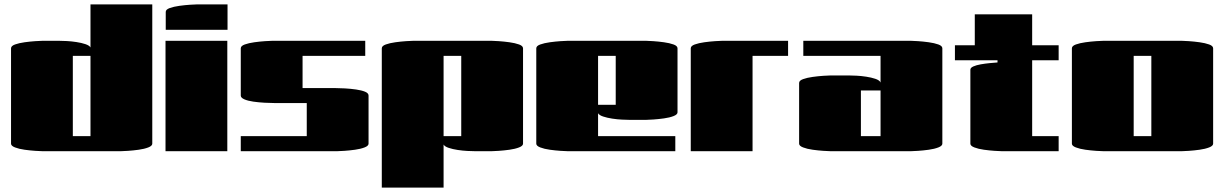

<svg xmlns="http://www.w3.org/2000/svg" viewBox="-20 -685 5547 870"><path d="M390 -665H670V-34Q670 -24 652 -17Q634 -10 608.5 -6.5Q583 -3 560.5 -1.5Q538 0 530 0H170Q162 0 139.5 -1.5Q117 -3 91.5 -6.5Q66 -10 48 -17Q30 -24 30 -34V-466Q30 -477 48 -483.5Q66 -490 91.5 -493.5Q117 -497 139.5 -498.5Q162 -500 170 -500H251Q262 -500 282.5 -499Q303 -498 326 -494.5Q349 -491 367 -485Q385 -479 390 -470ZM310 -68H390V-432H310Z M1011 -550H731V-631Q731 -642 749 -648.5Q767 -655 792.5 -658.5Q818 -662 840.5 -663.5Q863 -665 871 -665H1011ZM730 -500H1010V0H730Z M1635 -500V-432H1351V-286H1467Q1475 -286 1495.5 -286Q1516 -286 1542.5 -284.5Q1569 -283 1593.5 -279.5Q1618 -276 1634 -269.5Q1650 -263 1650 -252V-34Q1650 -24 1632 -17Q1614 -10 1588.5 -6.5Q1563 -3 1540.5 -1.5Q1518 0 1510 0H1071V-68H1370V-218H1254Q1246 -218 1225.5 -218Q1205 -218 1178.5 -219.5Q1152 -221 1127.5 -224.5Q1103 -228 1087 -235Q1071 -242 1071 -252V-466Q1071 -477 1089 -483.5Q1107 -490 1132.5 -493.5Q1158 -497 1180.5 -498.5Q1203 -500 1211 -500Z M1990 165H1710V-466Q1710 -477 1728 -483.5Q1746 -490 1771.5 -493.5Q1797 -497 1819.5 -498.5Q1842 -500 1850 -500H2210Q2218 -500 2240.5 -498.5Q2263 -497 2288.5 -493.5Q2314 -490 2332 -483.5Q2350 -477 2350 -466V-34Q2350 -24 2332 -17Q2314 -10 2288.5 -6.5Q2263 -3 2240.5 -1.5Q2218 0 2210 0H2129Q2119 0 2098 -1Q2077 -2 2054 -5.5Q2031 -9 2013 -15Q1995 -21 1990 -30ZM1990 -68H2070V-432H1990Z M3040 -68V0H2550Q2542 0 2519.5 -1.5Q2497 -3 2471.5 -6.5Q2446 -10 2428 -17Q2410 -24 2410 -34V-466Q2410 -477 2428 -483.5Q2446 -490 2471.5 -493.5Q2497 -497 2519.5 -498.5Q2542 -500 2550 -500H2910Q2918 -500 2940.5 -498.5Q2963 -497 2988.5 -493.5Q3014 -490 3032 -483.5Q3050 -477 3050 -466V-176Q3050 -166 3032 -159Q3014 -152 2988.5 -148.5Q2963 -145 2940.5 -143.5Q2918 -142 2910 -142H2829Q2819 -142 2798 -143Q2777 -144 2754 -147.5Q2731 -151 2713 -157Q2695 -163 2690 -172V-68ZM2690 -210H2770V-432H2690Z M3390 0H3110V-466Q3110 -477 3128 -483.5Q3146 -490 3171.5 -493.5Q3197 -497 3219.5 -498.5Q3242 -500 3250 -500H3551V-432H3390Z M3620 -432V-500H4110Q4118 -500 4140.5 -498.5Q4163 -497 4188.5 -493.5Q4214 -490 4232 -483.5Q4250 -477 4250 -466V-34Q4250 -24 4232 -17Q4214 -10 4188.5 -6.5Q4163 -3 4140.5 -1.5Q4118 0 4110 0H3741Q3733 0 3710.5 -1.5Q3688 -3 3662.5 -6.5Q3637 -10 3619 -17Q3601 -24 3601 -34V-309Q3601 -320 3619 -326.5Q3637 -333 3662.5 -336.5Q3688 -340 3710.5 -341.5Q3733 -343 3741 -343H3830Q3841 -343 3861.5 -342Q3882 -341 3905 -337.5Q3928 -334 3946 -328Q3964 -322 3969 -313Q3970 -312 3970 -309V-432ZM3970 -275H3881V-68H3970Z M4307 -412V-480H4397V-620H4657V-480H4777V-412H4657V-68H4777V0H4517Q4509 0 4486.5 -1.5Q4464 -3 4438.5 -6.5Q4413 -10 4395 -17Q4377 -24 4377 -34V-369Q4377 -378 4390.5 -384Q4404 -390 4424 -393.5Q4444 -397 4464.5 -399Q4485 -401 4500 -402V-412Z M5337 0H4977Q4969 0 4946.5 -1.5Q4924 -3 4898.5 -6.5Q4873 -10 4855 -17Q4837 -24 4837 -34V-466Q4837 -477 4855 -483.5Q4873 -490 4898.5 -493.5Q4924 -497 4946.5 -498.5Q4969 -500 4977 -500H5337Q5345 -500 5367.5 -498.5Q5390 -497 5415.5 -493.5Q5441 -490 5459 -483.5Q5477 -477 5477 -466V-34Q5477 -24 5459 -17Q5441 -10 5415.5 -6.5Q5390 -3 5367.5 -1.5Q5345 0 5337 0ZM5117 -68H5197V-432H5117Z"/></svg>

Font: Gajraj One
Style: Regular
Weight: 400
Designer: Saurabh Sharma
Foundry: Saurabh Sharma
Version: Version 1.000